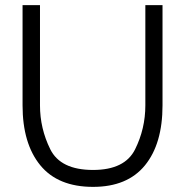

<svg xmlns="http://www.w3.org/2000/svg" viewBox="-20 -720 723 749"><path d="M68 -309V-700H136V-309Q136 -219 176 -138Q216 -57 343 -57Q467 -57 507 -137.5Q547 -218 547 -309V-700H614V-309Q614 -159 545.5 -75Q477 9 343 9Q206 9 137 -75.5Q68 -160 68 -309Z"/></svg>

Font: Be Vietnam Light
Style: Regular
Weight: 300
Designer: Gabriel Lam
Foundry: TypeRant
Version: Version 4.000